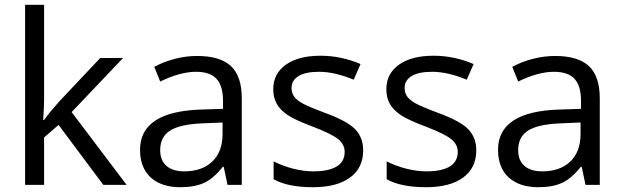

<svg xmlns="http://www.w3.org/2000/svg" viewBox="-20 -780 2631 810"><path d="M166 -273.9Q187 -303.7 230 -352.1L402.8 -535.2H499L282.2 -307.1L514.2 0H416L227.1 -252.9L166 -200.2V0H85.9V-759.8H166V-356.9Q166 -330.1 162.1 -273.9Z M939.9 0 923.8 -76.2H919.9Q879.9 -25.9 840.1 -8.1Q800.3 9.8 740.7 9.8Q661.1 9.8 616 -31.2Q570.8 -72.3 570.8 -147.9Q570.8 -310.1 830.1 -317.9L920.9 -320.8V-354Q920.9 -417 893.8 -447Q866.7 -477.1 807.1 -477.1Q740.2 -477.1 655.8 -436L630.9 -498Q670.4 -519.5 717.5 -531.7Q764.6 -543.9 812 -543.9Q907.7 -543.9 953.9 -501.5Q1000 -459 1000 -365.2V0ZM756.8 -57.1Q832.5 -57.1 875.7 -98.6Q918.9 -140.1 918.9 -214.8V-263.2L837.9 -259.8Q741.2 -256.3 698.5 -229.7Q655.8 -203.1 655.8 -147Q655.8 -103 682.4 -80.1Q709 -57.1 756.8 -57.1Z M1512.2 -146Q1512.2 -71.3 1456.5 -30.8Q1400.9 9.8 1300.3 9.8Q1193.8 9.8 1134.3 -23.9V-99.1Q1172.9 -79.6 1217 -68.4Q1261.2 -57.1 1302.2 -57.1Q1365.7 -57.1 1399.9 -77.4Q1434.1 -97.7 1434.1 -139.2Q1434.1 -170.4 1407 -192.6Q1379.9 -214.8 1301.3 -245.1Q1226.6 -272.9 1195.1 -293.7Q1163.6 -314.5 1148.2 -340.8Q1132.8 -367.2 1132.8 -403.8Q1132.8 -469.2 1186 -507.1Q1239.3 -544.9 1332 -544.9Q1418.5 -544.9 1501 -509.8L1472.2 -443.8Q1391.6 -477.1 1326.2 -477.1Q1268.6 -477.1 1239.3 -459Q1210 -440.9 1210 -409.2Q1210 -387.7 1220.9 -372.6Q1231.9 -357.4 1256.3 -343.8Q1280.8 -330.1 1350.1 -304.2Q1445.3 -269.5 1478.8 -234.4Q1512.2 -199.2 1512.2 -146Z M1989.3 -146Q1989.3 -71.3 1933.6 -30.8Q1877.9 9.8 1777.3 9.8Q1670.9 9.8 1611.3 -23.9V-99.1Q1649.9 -79.6 1694.1 -68.4Q1738.3 -57.1 1779.3 -57.1Q1842.8 -57.1 1877 -77.4Q1911.1 -97.7 1911.1 -139.2Q1911.1 -170.4 1884 -192.6Q1856.9 -214.8 1778.3 -245.1Q1703.6 -272.9 1672.1 -293.7Q1640.6 -314.5 1625.2 -340.8Q1609.9 -367.2 1609.9 -403.8Q1609.9 -469.2 1663.1 -507.1Q1716.3 -544.9 1809.1 -544.9Q1895.5 -544.9 1978 -509.8L1949.2 -443.8Q1868.7 -477.1 1803.2 -477.1Q1745.6 -477.1 1716.3 -459Q1687 -440.9 1687 -409.2Q1687 -387.7 1698 -372.6Q1709 -357.4 1733.4 -343.8Q1757.8 -330.1 1827.1 -304.2Q1922.4 -269.5 1955.8 -234.4Q1989.3 -199.2 1989.3 -146Z M2450.2 0 2434.1 -76.2H2430.2Q2390.1 -25.9 2350.3 -8.1Q2310.5 9.8 2251 9.8Q2171.4 9.8 2126.2 -31.2Q2081.1 -72.3 2081.1 -147.9Q2081.1 -310.1 2340.3 -317.9L2431.2 -320.8V-354Q2431.2 -417 2404.1 -447Q2377 -477.1 2317.4 -477.1Q2250.5 -477.1 2166 -436L2141.1 -498Q2180.7 -519.5 2227.8 -531.7Q2274.9 -543.9 2322.3 -543.9Q2418 -543.9 2464.1 -501.5Q2510.3 -459 2510.3 -365.2V0ZM2267.1 -57.1Q2342.8 -57.1 2386 -98.6Q2429.2 -140.1 2429.2 -214.8V-263.2L2348.1 -259.8Q2251.5 -256.3 2208.7 -229.7Q2166 -203.1 2166 -147Q2166 -103 2192.6 -80.1Q2219.2 -57.1 2267.1 -57.1Z"/></svg>

Font: f02954597
Style: Regular
Weight: 400
Foundry: Ascender Corporation
Version: Version 1.10